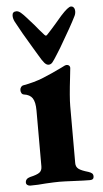

<svg xmlns="http://www.w3.org/2000/svg" viewBox="-50 -704 396 740"><g transform="rotate(-5 147.5 -334.0)"><path d="M21 0ZM21 -10Q21 -25 39 -30Q66 -36 76 -43.5Q86 -51 86 -67V-283Q86 -316 76 -331Q66 -346 43 -349Q37 -350 34 -355Q31 -360 31 -367Q31 -373 34.5 -378Q38 -383 42 -384Q87 -392 121.5 -406Q156 -420 197 -440Q211 -448 217 -448Q223 -448 226.5 -444.5Q230 -441 230 -436L226 -399Q217 -323 217 -289V-68Q217 -54 227 -46Q237 -38 265 -30Q274 -27 278.5 -23Q283 -19 283 -11Q283 2 268 2Q247 2 207 0Q167 -2 150 -2Q133 -2 97 0Q67 3 37 3Q31 3 26 -0.5Q21 -4 21 -10ZM112 -494Q112 -494 94 -524Q54 -590 32 -632Q26 -644 26 -655Q26 -671 42 -671Q50 -671 59 -663.5Q68 -656 83 -639Q80 -642 107 -612Q122 -593 142 -571Q146 -567 148 -567.5Q150 -568 153 -571Q171 -590 189 -611Q207 -632 213 -639Q242 -671 253 -671Q260 -671 264 -665.5Q268 -660 268 -652Q268 -641 263 -632Q247 -599 198 -516Q198 -516 183 -492Q170 -471 163.5 -463Q157 -455 148 -455Q140 -455 132 -464Q124 -473 112 -494Z"/></g></svg>

Font: EB Garamond
Style: Bold
Weight: 700
Designer: Georg Duffner and Octavio Pardo
Foundry: Georg Duffner
Version: Version 1.000; ttfautohint (v1.6)